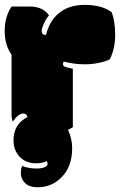

<svg xmlns="http://www.w3.org/2000/svg" viewBox="-26 -561 504 806"><path d="M279.8 -272.5V-27.3Q268.1 -19.5 259.3 -16.1Q276.9 20 276.9 61.5Q276.9 139.6 231.4 184.1Q190.4 225.1 132.3 225.1Q97.2 225.1 79.3 207.5Q61.5 189.9 61.5 167.2Q61.5 144.5 67.9 134.8Q73.2 139.2 90.8 142.8Q108.4 146.5 127.4 146.5Q146.5 146.5 160.2 141.4Q173.8 136.2 173.8 126.5Q173.8 122.1 169.9 115.2Q151.9 124.5 124.5 124.5Q83 124.5 56.9 97.4Q30.8 70.3 30.8 28.3Q30.8 -41 89.4 -69.3Q85.9 -84.5 73 -84.5Q60.1 -84.5 47.1 -73.2Q34.2 -62 28.3 -49.8Q22.5 -63 22.5 -79.6V-331.1Q-6.3 -371.6 -6.3 -430.9Q-6.3 -490.2 22.5 -533.7H97.2Q154.8 -533.7 179.7 -496.6Q167.5 -482.9 158.2 -461.9Q148.9 -440.9 148.9 -431.9Q148.9 -422.9 153.6 -418.5Q158.2 -414.1 167 -414.1Q184.1 -481.9 231.9 -513.7Q271.5 -540.5 329.6 -540.5Q401.9 -540.5 442.9 -509.8Q457.5 -470.7 457.5 -414.3Q457.5 -357.9 435.1 -312Q418.5 -303.2 389.2 -297.1Q359.9 -291 330.1 -291Q300.3 -291 276.6 -295.2Q252.9 -299.3 242.2 -302.7Q238.3 -298.8 238.3 -291.5Q238.3 -284.2 247.8 -280.5Q257.3 -276.9 279.8 -272.5Z"/></svg>

Font: Modak
Style: Regular
Weight: 400
Version: Version 1.036;PS Version 1.000;hotconv 1.0.79;makeotf.lib2.5